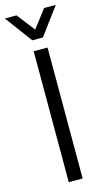

<svg xmlns="http://www.w3.org/2000/svg" viewBox="-146 -934 539 978"><g transform="rotate(-15 123.5 -445.0)"><path d="M87.9 -690.4H161.1V0H87.9ZM-10.7 -889.6H50.8L124 -794.9L196.3 -889.6H257.8L151.4 -746.1H95.7Z"/></g></svg>

Font: DINish
Style: Regular
Weight: 400
Designer: Bert Driehuis
Foundry: Playbeing
Version: Version 3.008; git-95204e4c-release